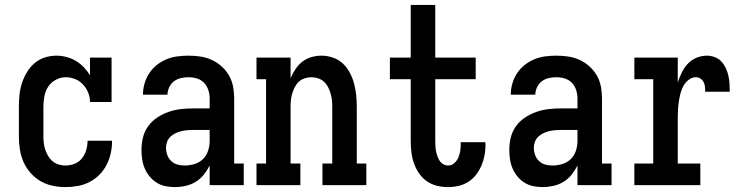

<svg xmlns="http://www.w3.org/2000/svg" viewBox="-20 -755 3040 783"><path d="M247 8Q221 8 194.5 2.5Q168 -3 145 -16.5Q122 -30 104 -50.5Q86 -71 75.5 -95.5Q65 -120 61 -146.5Q57 -173 57 -200V-320Q57 -344 59.5 -368.5Q62 -393 69.5 -416Q77 -439 89.5 -460Q102 -481 120.5 -497Q139 -513 162.5 -520.5Q186 -528 211 -528Q231 -528 251.5 -522.5Q272 -517 289.5 -506.5Q307 -496 321.5 -481Q336 -466 347 -448V-520H435V-339H347Q347 -359 339.5 -377.5Q332 -396 318.5 -410.5Q305 -425 286.5 -432.5Q268 -440 248 -440Q227 -440 207.5 -429.5Q188 -419 176.5 -401.5Q165 -384 161 -362.5Q157 -341 157 -320V-200Q157 -186 158.5 -172Q160 -158 164.5 -144.5Q169 -131 176.5 -118.5Q184 -106 195 -97Q206 -88 219.5 -84Q233 -80 247 -80Q266 -80 284 -87Q302 -94 314 -109Q326 -124 331.5 -142.5Q337 -161 337 -180V-181H437V-179Q437 -154 431.5 -129.5Q426 -105 414.5 -82.5Q403 -60 385 -42Q367 -24 344.5 -12.5Q322 -1 297 3.5Q272 8 247 8Z M693 8Q673 8 654 4Q635 0 619 -10Q603 -20 590.5 -35Q578 -50 570.5 -67.5Q563 -85 560 -104.5Q557 -124 557 -143Q557 -169 563 -194Q569 -219 584 -240Q599 -261 621 -275.5Q643 -290 667 -298.5Q691 -307 717 -310Q743 -313 768 -313H835V-354Q835 -371 829.5 -388Q824 -405 812 -417.5Q800 -430 783 -435Q766 -440 749 -440Q733 -440 717.5 -436.5Q702 -433 689.5 -423.5Q677 -414 670 -399Q663 -384 663 -369H563Q563 -392 569.5 -414.5Q576 -437 588.5 -456Q601 -475 619 -489.5Q637 -504 658.5 -513Q680 -522 703 -525Q726 -528 749 -528Q773 -528 797 -524.5Q821 -521 843 -511Q865 -501 883.5 -484.5Q902 -468 914 -447Q926 -426 930.5 -402Q935 -378 935 -354V-88H974V0H835V-80Q825 -60 811 -42.5Q797 -25 778 -13.5Q759 -2 737 3Q715 8 693 8ZM733 -80Q753 -80 773 -86Q793 -92 807.5 -106Q822 -120 828.5 -140Q835 -160 835 -180V-225H768Q756 -225 743.5 -224Q731 -223 719 -220Q707 -217 695.5 -211.5Q684 -206 675 -197.5Q666 -189 661.5 -177Q657 -165 657 -153Q657 -138 662 -123.5Q667 -109 678 -98.5Q689 -88 703.5 -84Q718 -80 733 -80Z M1026 0V-88H1065V-432H1026V-520H1165V-436Q1173 -455 1185 -473Q1197 -491 1213 -503.5Q1229 -516 1249.5 -522Q1270 -528 1291 -528Q1315 -528 1338 -520Q1361 -512 1378 -496Q1395 -480 1406.5 -458.5Q1418 -437 1424 -414Q1430 -391 1432.5 -367.5Q1435 -344 1435 -320V-88H1474V0H1295V-88H1335V-320Q1335 -334 1333.5 -347.5Q1332 -361 1328 -374.5Q1324 -388 1317.5 -400.5Q1311 -413 1301 -422Q1291 -431 1277.5 -435.5Q1264 -440 1250 -440Q1236 -440 1222.5 -435.5Q1209 -431 1199 -422Q1189 -413 1182.5 -400.5Q1176 -388 1172 -374.5Q1168 -361 1166.5 -347.5Q1165 -334 1165 -320V-88H1205V0Z M1807 8Q1784 8 1761.5 2.5Q1739 -3 1720 -16.5Q1701 -30 1688 -49.5Q1675 -69 1667.5 -91Q1660 -113 1657.5 -136Q1655 -159 1655 -182V-432H1570V-520H1655V-735H1755V-520H1920V-432H1755V-182Q1755 -171 1755.5 -160.5Q1756 -150 1758 -139.5Q1760 -129 1763.5 -119Q1767 -109 1772.5 -100Q1778 -91 1787.5 -85.5Q1797 -80 1807 -80Q1822 -80 1833 -90Q1844 -100 1849.5 -113Q1855 -126 1857 -140.5Q1859 -155 1859 -170V-175H1959Q1959 -172 1959.5 -169.5Q1960 -167 1960 -165Q1960 -143 1956 -121.5Q1952 -100 1943.5 -80Q1935 -60 1921.5 -42.5Q1908 -25 1890 -13.5Q1872 -2 1850.5 3Q1829 8 1807 8Z M2193 8Q2173 8 2154 4Q2135 0 2119 -10Q2103 -20 2090.5 -35Q2078 -50 2070.5 -67.5Q2063 -85 2060 -104.5Q2057 -124 2057 -143Q2057 -169 2063 -194Q2069 -219 2084 -240Q2099 -261 2121 -275.5Q2143 -290 2167 -298.5Q2191 -307 2217 -310Q2243 -313 2268 -313H2335V-354Q2335 -371 2329.5 -388Q2324 -405 2312 -417.5Q2300 -430 2283 -435Q2266 -440 2249 -440Q2233 -440 2217.5 -436.5Q2202 -433 2189.5 -423.5Q2177 -414 2170 -399Q2163 -384 2163 -369H2063Q2063 -392 2069.5 -414.5Q2076 -437 2088.5 -456Q2101 -475 2119 -489.5Q2137 -504 2158.5 -513Q2180 -522 2203 -525Q2226 -528 2249 -528Q2273 -528 2297 -524.5Q2321 -521 2343 -511Q2365 -501 2383.5 -484.5Q2402 -468 2414 -447Q2426 -426 2430.5 -402Q2435 -378 2435 -354V-88H2474V0H2335V-80Q2325 -60 2311 -42.5Q2297 -25 2278 -13.5Q2259 -2 2237 3Q2215 8 2193 8ZM2233 -80Q2253 -80 2273 -86Q2293 -92 2307.5 -106Q2322 -120 2328.5 -140Q2335 -160 2335 -180V-225H2268Q2256 -225 2243.5 -224Q2231 -223 2219 -220Q2207 -217 2195.5 -211.5Q2184 -206 2175 -197.5Q2166 -189 2161.5 -177Q2157 -165 2157 -153Q2157 -138 2162 -123.5Q2167 -109 2178 -98.5Q2189 -88 2203.5 -84Q2218 -80 2233 -80Z M2567 0V-88H2644V-432H2567V-520H2744V-419Q2751 -440 2760.5 -459.5Q2770 -479 2785 -495Q2800 -511 2820.5 -519.5Q2841 -528 2863 -528Q2879 -528 2895 -522Q2911 -516 2922 -504Q2933 -492 2940 -477Q2947 -462 2950.5 -446Q2954 -430 2955 -413.5Q2956 -397 2956 -381H2856Q2856 -391 2855 -401Q2854 -411 2849.5 -420Q2845 -429 2836.5 -434.5Q2828 -440 2818 -440Q2802 -440 2788.5 -429.5Q2775 -419 2767 -404.5Q2759 -390 2755 -374Q2751 -358 2748.5 -341.5Q2746 -325 2745 -308.5Q2744 -292 2744 -276V-88H2836V0Z"/></svg>

Font: Iosevka Curly Slab Semibold
Style: Regular
Weight: 600
Monospace: yes
Designer: Belleve Invis
Foundry: Belleve Invis
Version: Version 22.1.2; ttfautohint (v1.8.4)